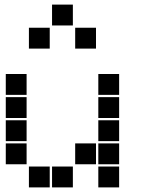

<svg xmlns="http://www.w3.org/2000/svg" viewBox="-20 -815 640 830"><path d="M206 -795Q205 -795 205 -795Q205 -795 205 -794V-706Q205 -705 205 -705Q205 -705 206 -705H294Q295 -705 295 -705Q295 -705 295 -706V-794Q295 -795 295 -795Q295 -795 294 -795ZM106 -695Q105 -695 105 -695Q105 -695 105 -694V-606Q105 -605 105 -605Q105 -605 106 -605H194Q195 -605 195 -605Q195 -605 195 -606V-694Q195 -695 195 -695Q195 -695 194 -695ZM306 -695Q305 -695 305 -695Q305 -695 305 -694V-606Q305 -605 305 -605Q305 -605 306 -605H394Q395 -605 395 -605Q395 -605 395 -606V-694Q395 -695 395 -695Q395 -695 394 -695ZM6 -495Q5 -495 5 -495Q5 -495 5 -494V-406Q5 -405 5 -405Q5 -405 6 -405H94Q95 -405 95 -405Q95 -405 95 -406V-494Q95 -495 95 -495Q95 -495 94 -495ZM406 -495Q405 -495 405 -495Q405 -495 405 -494V-406Q405 -405 405 -405Q405 -405 406 -405H494Q495 -405 495 -405Q495 -405 495 -406V-494Q495 -495 495 -495Q495 -495 494 -495ZM6 -395Q5 -395 5 -395Q5 -395 5 -394V-306Q5 -305 5 -305Q5 -305 6 -305H94Q95 -305 95 -305Q95 -305 95 -306V-394Q95 -395 95 -395Q95 -395 94 -395ZM406 -395Q405 -395 405 -395Q405 -395 405 -394V-306Q405 -305 405 -305Q405 -305 406 -305H494Q495 -305 495 -305Q495 -305 495 -306V-394Q495 -395 495 -395Q495 -395 494 -395ZM6 -295Q5 -295 5 -295Q5 -295 5 -294V-206Q5 -205 5 -205Q5 -205 6 -205H94Q95 -205 95 -205Q95 -205 95 -206V-294Q95 -295 95 -295Q95 -295 94 -295ZM406 -295Q405 -295 405 -295Q405 -295 405 -294V-206Q405 -205 405 -205Q405 -205 406 -205H494Q495 -205 495 -205Q495 -205 495 -206V-294Q495 -295 495 -295Q495 -295 494 -295ZM6 -195Q5 -195 5 -195Q5 -195 5 -194V-106Q5 -105 5 -105Q5 -105 6 -105H94Q95 -105 95 -105Q95 -105 95 -106V-194Q95 -195 95 -195Q95 -195 94 -195ZM306 -195Q305 -195 305 -195Q305 -195 305 -194V-106Q305 -105 305 -105Q305 -105 306 -105H394Q395 -105 395 -105Q395 -105 395 -106V-194Q395 -195 395 -195Q395 -195 394 -195ZM406 -195Q405 -195 405 -195Q405 -195 405 -194V-106Q405 -105 405 -105Q405 -105 406 -105H494Q495 -105 495 -105Q495 -105 495 -106V-194Q495 -195 495 -195Q495 -195 494 -195ZM106 -95Q105 -95 105 -95Q105 -95 105 -94V-6Q105 -5 105 -5Q105 -5 106 -5H194Q195 -5 195 -5Q195 -5 195 -6V-94Q195 -95 195 -95Q195 -95 194 -95ZM206 -95Q205 -95 205 -95Q205 -95 205 -94V-6Q205 -5 205 -5Q205 -5 206 -5H294Q295 -5 295 -5Q295 -5 295 -6V-94Q295 -95 295 -95Q295 -95 294 -95ZM406 -95Q405 -95 405 -95Q405 -95 405 -94V-6Q405 -5 405 -5Q405 -5 406 -5H494Q495 -5 495 -5Q495 -5 495 -6V-94Q495 -95 495 -95Q495 -95 494 -95Z"/></svg>

Font: Doto Black
Style: Regular
Weight: 900
Monospace: yes
Version: Version 1.000